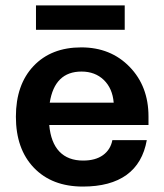

<svg xmlns="http://www.w3.org/2000/svg" viewBox="-20 -686 611 714"><path d="M113.8 -666H443.8V-575.2H113.8ZM39.1 -252Q39.1 -371.1 104.7 -440.4Q170.4 -509.8 282.2 -509.8Q391.6 -509.8 461.9 -437.5Q532.2 -365.2 532.2 -252.9V-221.2H163.1Q168.9 -155.8 200.9 -122.3Q232.9 -88.9 289.1 -88.9Q335 -88.9 363 -109.1Q391.1 -129.4 397.9 -165H525.9Q510.7 -79.1 450.7 -35.6Q390.6 7.8 288.1 7.8Q173.3 7.8 106.2 -62Q39.1 -131.8 39.1 -252ZM283.2 -419.9Q183.1 -419.9 165 -304.2H402.8Q398.4 -357.4 366 -388.7Q333.5 -419.9 283.2 -419.9Z"/></svg>

Font: Overused Grotesk SemiBold
Style: Regular
Weight: 600
Version: Version 0.002